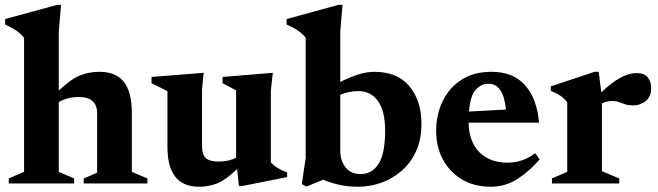

<svg xmlns="http://www.w3.org/2000/svg" viewBox="-22 -732 2624 766"><path d="M274 0H13V-20L74 -46.5V-581.5Q62 -596.5 44.8 -608.8Q27.5 -621 -1.5 -634V-656L205.5 -712.5H221.5L212.5 -606V-370.5Q260.5 -416.5 297 -431Q333.5 -445.5 374.5 -445.5Q440.5 -445.5 472.2 -405.2Q504 -365 504 -281V-46.5L566 -20V0H312V-20L365.5 -43V-279.5Q365.5 -345 292.5 -345Q269 -345 248.2 -339.5Q227.5 -334 212.5 -324.5V-46.5L274 -20Z M784 -148.5Q784 -114.5 799.2 -101Q814.5 -87.5 851.5 -87.5Q891 -87.5 920 -103V-371.5L866 -400V-425L1066.5 -441.5L1058.5 -371V-84Q1082 -58.5 1123.5 -44.5V-25.5L947.5 9.5H931L924 -57.5Q878.5 -14 844.8 -0.5Q811 13 772 13Q646 13 646 -145.5V-368.5L582.5 -400V-425L790.5 -441.5L784 -374.5Z M1659.5 -238Q1659.5 -176 1638 -129Q1616.5 -82 1580 -50.2Q1543.5 -18.5 1498.5 -2.8Q1453.5 13 1406.5 13Q1369.5 13 1337.2 6.5Q1305 0 1267 -15L1200.5 12.5L1182 2.5L1197.5 -102V-581.5Q1185.5 -596.5 1168.2 -608.8Q1151 -621 1121.5 -634V-656L1328 -712.5H1344.5L1335.5 -606V-405Q1372 -423.5 1406.2 -434.5Q1440.5 -445.5 1471 -445.5Q1563.5 -445.5 1611.5 -387.8Q1659.5 -330 1659.5 -238ZM1335.5 -130.5Q1335.5 -90.5 1356.8 -64Q1378 -37.5 1417 -37.5Q1462.5 -37.5 1488.5 -78.5Q1514.5 -119.5 1514.5 -211.5Q1514.5 -289.5 1485.8 -329Q1457 -368.5 1408.5 -368.5Q1390 -368.5 1371.5 -365Q1353 -361.5 1335.5 -354Z M1939 -445.5Q2025.5 -445.5 2073 -391.8Q2120.5 -338 2128.5 -242.5H1847.5Q1849 -166 1891 -124.5Q1933 -83 2001 -83Q2032 -83 2058.8 -91.8Q2085.5 -100.5 2113.5 -120.5L2131 -96Q2089.5 -48 2041.8 -17.5Q1994 13 1935.5 13Q1869.5 13 1820.8 -16.2Q1772 -45.5 1745 -95.8Q1718 -146 1718 -209.5Q1718 -273.5 1743.5 -327.2Q1769 -381 1818.2 -413.2Q1867.5 -445.5 1939 -445.5ZM1927 -398Q1897.5 -398 1875.8 -373.8Q1854 -349.5 1849 -287L1996.5 -295Q1986.5 -398 1927 -398Z M2517 -440.5Q2549 -440.5 2562.5 -423Q2576 -405.5 2576 -381Q2576 -346 2554 -328.8Q2532 -311.5 2505.5 -311.5Q2485 -311.5 2472.2 -315.8Q2459.5 -320 2448 -324.5Q2436.5 -329 2420 -329Q2399 -329 2379.5 -319.5V-49L2448.5 -20V0H2180V-20L2241 -46.5V-323.5Q2229 -340 2213 -350.5Q2197 -361 2175.5 -369.5V-387.5L2350 -445.5H2366.5L2377 -363.5Q2457 -440.5 2517 -440.5Z"/></svg>

Font: Newsreader Text
Style: Bold
Weight: 700
Designer: Hugues Gentile
Foundry: Production Type
Version: Version 1.001